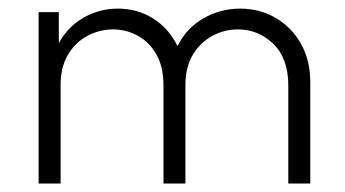

<svg xmlns="http://www.w3.org/2000/svg" viewBox="-20 -435 818 455"><path d="M71.5 0V-406.2H119.4V-332.6Q141 -372.2 178.5 -393.4Q216 -414.6 259.7 -414.6Q305.6 -414.6 342.7 -391.3Q379.9 -368.1 400.7 -325.7Q421.5 -368.1 461.8 -391.3Q502.1 -414.6 549.3 -414.6Q595.1 -414.6 633 -392.7Q670.8 -370.8 693.1 -331.6Q715.3 -292.4 715.3 -239.6V0H663.2V-232.6Q663.2 -296.5 627.8 -330.9Q592.4 -365.3 543.8 -365.3Q511.1 -365.3 482.6 -349.7Q454.2 -334 436.8 -304.9Q419.4 -275.7 419.4 -233.3V0H367.4V-232.6Q367.4 -276.4 350.7 -305.9Q334 -335.4 306.6 -350.3Q279.2 -365.3 247.9 -365.3Q216 -365.3 187.2 -350Q158.3 -334.7 141 -305.2Q123.6 -275.7 123.6 -233.3V0Z"/></svg>

Font: Afacad Flux Light
Style: Regular
Weight: 300
Designer: Kristian Moeller
Foundry: Dicotype
Version: Version 1.100